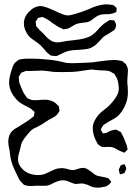

<svg xmlns="http://www.w3.org/2000/svg" viewBox="-20 -819 630 884"><path d="M468 39Q465 40 460.5 41Q456 42 454 42Q442 45 430 45Q414 45 403 41Q397 39 388.5 34.5Q380 30 373 29Q364 26 362 26Q356 25 347 26.5Q338 28 331 28Q321 28 303 20Q289 13 280 12Q276 11 269 11Q257 11 239 18Q231 21 220 27Q209 33 200 35Q189 37 173 36.5Q157 36 150 36Q143 36 131.5 37Q120 38 112 37Q97 35 91 32Q86 29 83 24Q72 15 65.5 1.5Q59 -12 58 -14Q55 -21 45 -42Q35 -63 31 -82Q28 -93 26.5 -107Q25 -121 24 -127Q18 -153 18 -165Q18 -193 31 -210Q40 -222 61 -233L104 -260Q122 -272 128 -278Q135 -281 136 -285Q137 -286 137 -289.5Q137 -293 138 -295L139 -304L133 -309Q123 -319 116 -322Q83 -338 66 -351Q46 -369 34 -391.5Q22 -414 22 -439Q22 -462 33 -495Q34 -498 38 -510.5Q42 -523 49 -530Q50 -532 60 -539Q64 -543 66 -544L80 -547Q92 -549 106.5 -549Q121 -549 126 -549Q150 -549 186 -546Q222 -543 243 -539Q251 -538 267 -534Q280 -530 290 -529Q298 -528 313 -528Q334 -528 345 -529L365 -530Q380 -530 406 -532Q418 -533 442 -537L476 -541Q496 -543 505 -543Q519 -543 531 -540Q533 -540 537 -539Q541 -538 544 -537L553 -529L560 -524Q561 -522 564 -514Q568 -508 568 -504Q569 -500 569 -491Q569 -482 567 -464L566 -439Q567 -431 568 -419.5Q569 -408 569 -392Q569 -384 567 -370Q564 -349 553 -327Q542 -305 527 -289Q516 -277 488 -263Q483 -260 477 -256.5Q471 -253 463 -248L455 -242Q453 -240 451 -236Q449 -232 448 -230Q447 -229 446 -227Q445 -225 444 -222L448 -215Q453 -206 454 -205Q454 -205 456 -205L468 -207Q473 -208 479.5 -212Q486 -216 492 -218L506 -221Q507 -221 510 -222Q513 -223 514 -222Q516 -222 519.5 -220Q523 -218 524 -217Q526 -216 529.5 -214.5Q533 -213 535 -212Q537 -210 542 -200Q549 -189 560 -159Q565 -149 566 -138Q566 -137 567 -134Q568 -131 567 -130Q566 -128 562 -124.5Q558 -121 557 -120Q553 -116 553 -116Q551 -116 546.5 -118Q542 -120 540 -121Q533 -123 519 -131Q503 -141 492 -142Q485 -143 475 -142.5Q465 -142 459 -142Q451 -142 449 -143Q439 -147 431 -155Q429 -157 424 -167Q407 -199 407 -229Q407 -247 416.5 -265Q426 -283 440 -297Q447 -304 458 -312.5Q469 -321 474 -325Q495 -344 509 -364Q523 -384 525 -397Q527 -405 527 -411Q527 -419 525 -433Q522 -456 511 -471Q510 -473 508.5 -476Q507 -479 505 -480Q503 -482 497 -484Q489 -490 487 -490Q477 -494 463 -494.5Q449 -495 444 -495Q428 -497 420 -497Q406 -499 401 -499Q391 -498 378 -496Q365 -494 358 -493Q343 -490 314 -488Q297 -487 264 -487Q239 -487 227 -488Q218 -489 200 -491.5Q182 -494 169 -494L142 -493Q132 -492 112 -492Q110 -492 105.5 -492.5Q101 -493 98 -492L88 -488Q79 -485 78 -484Q75 -482 72 -474Q68 -470 66 -465Q66 -459 67 -457Q67 -441 72 -430Q74 -426 81 -408Q88 -390 98 -378Q101 -372 106 -367Q117 -361 126 -359Q129 -358 137 -358Q147 -357 166 -359L188 -360Q203 -360 218.5 -354Q234 -348 243 -337Q250 -332 251 -329L253 -317L254 -308Q254 -307 247 -297Q242 -289 234.5 -284Q227 -279 218.5 -274.5Q210 -270 206 -268L190 -258Q176 -248 169 -244Q166 -242 150 -234Q136 -228 130 -224Q119 -216 104 -197Q83 -172 78 -156Q76 -150 75 -143Q74 -136 72 -130Q71 -127 67 -113Q63 -99 63 -87Q63 -59 87 -37Q100 -25 118 -19Q136 -13 155 -13Q176 -13 191 -20Q205 -26 212 -30Q231 -39 244 -43Q258 -45 265 -45Q274 -45 290 -41Q303 -36 314 -36Q325 -36 337 -41Q340 -42 347.5 -44Q355 -46 362 -46Q373 -46 383 -40Q393 -34 401.5 -27.5Q410 -21 413 -18Q423 -10 438.5 -7.5Q454 -5 461 -3Q474 0 477 1Q480 2 483 6.5Q486 11 488 13Q489 14 490.5 15.5Q492 17 492 18Q491 20 489 22.5Q487 25 485 28Q474 37 468 39ZM561 -43Q561 -40 558.5 -34.5Q556 -29 555 -27Q554 -26 554 -24.5Q554 -23 553 -22Q552 -21 548.5 -20.5Q545 -20 543 -19Q541 -19 537 -17.5Q533 -16 532 -17Q531 -19 530.5 -22.5Q530 -26 529 -28Q529 -30 528 -32Q527 -34 527 -37Q527 -39 529 -43Q531 -47 532 -49Q533 -50 533.5 -53Q534 -56 535 -57Q537 -58 539 -58.5Q541 -59 542 -60Q543 -60 547.5 -62Q552 -64 555 -60Q556 -58 558.5 -52.5Q561 -47 561 -43ZM510 -686Q509 -683 502 -678Q499 -676 479 -663Q463 -655 456 -649Q451 -644 447 -639.5Q443 -635 439 -631Q432 -623 424 -615.5Q416 -608 408 -604Q396 -596 381 -593.5Q366 -591 336 -589Q331 -589 318.5 -588Q306 -587 298 -585Q286 -583 272.5 -576Q259 -569 254 -567Q251 -566 247.5 -564Q244 -562 239 -561H236L224 -562Q218 -562 215 -563Q215 -563 206 -569Q194 -578 182 -594L168 -609Q161 -617 143 -629Q125 -641 117 -648Q105 -661 97.5 -678Q90 -695 90 -712Q90 -718 92 -728Q96 -744 108 -759Q111 -763 127 -777Q131 -781 141 -785Q153 -791 166 -791Q178 -791 197 -784Q216 -777 235 -768Q251 -760 266.5 -754Q282 -748 291 -748Q306 -748 330 -756Q352 -762 392 -778Q399 -782 415 -788Q448 -799 472 -799Q478 -799 492 -797Q499 -797 502 -795Q505 -794 507 -791.5Q509 -789 511 -788Q517 -782 517 -782Q518 -781 517 -778Q516 -775 516 -774Q516 -773 516.5 -769.5Q517 -766 515 -764L508 -760Q493 -755 484 -754Q479 -754 461 -753.5Q443 -753 429 -746Q429 -746 411 -734Q398 -723 393 -721Q383 -716 360 -714Q340 -712 330 -708Q324 -705 315.5 -700Q307 -695 302 -692L292 -687Q290 -686 286 -686Q282 -686 280 -685L271 -684L264 -688Q250 -693 240 -701L220 -714Q202 -729 184 -737L176 -741Q174 -741 162 -738Q158 -738 156 -737Q154 -736 152 -732Q150 -728 149 -726Q144 -721 144 -719V-717Q144 -713 146 -709Q146 -701 147 -698L154 -690Q161 -681 177 -667Q182 -662 193 -650Q204 -638 216.5 -631Q229 -624 243 -624Q253 -624 266 -626.5Q279 -629 285 -630L311 -633Q351 -637 371 -643Q390 -648 402 -656Q418 -667 433 -685Q454 -708 468 -716Q471 -718 476 -721.5Q481 -725 484 -726Q487 -727 491 -726.5Q495 -726 497 -726Q504 -726 505 -725Q507 -724 507 -723Q507 -722 508 -721Q514 -711 515 -703Q512 -689 510 -686Z"/></svg>

Font: Rubik-Burned
Style: Regular
Weight: 400
Designer: NaN (generative design), Hubert & Fischer (Rubik source font outlines)
Foundry: NaN, Hubert & Fischer
Version: Version 1.000